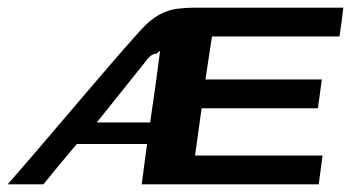

<svg xmlns="http://www.w3.org/2000/svg" viewBox="-33 -480 914 500"><path d="M-13 0Q28 -47 61.5 -86Q95 -125 125 -160.5Q155 -196 186 -232Q217 -268 252 -309Q287 -350 331 -399Q357 -428 380.5 -441Q404 -454 427 -457Q450 -460 472 -460H861Q859 -441 856.5 -422.5Q854 -404 851 -385H519L502 -273H805L795 -198Q719 -198 643.5 -198Q568 -198 492 -198L475 -75H807L797 0Q682 0 566.5 0Q451 0 336 0L350 -105H167Q145 -79 123 -52.5Q101 -26 80 0ZM219 -161Q254 -161 288.5 -161Q323 -161 358 -161Q365 -208 371.5 -254.5Q378 -301 384 -348Q382 -346 379.5 -344Q377 -342 374 -340Q365 -340 357.5 -333Q350 -326 343 -316Q312 -277 281 -238.5Q250 -200 219 -161Z"/></svg>

Font: Genos Thin SemiBold
Style: Italic
Weight: 600
Italic angle: -8°
Version: Version 1.010